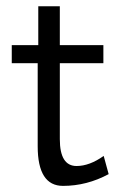

<svg xmlns="http://www.w3.org/2000/svg" viewBox="-20 -591 401 622"><path d="M18.1 -386.2V-444.8H104V-570.8H173.8V-444.8H314.9V-386.2H173.8V-140.1Q173.8 -53.2 228 -53.2Q270 -53.2 315.9 -85.9L332 -26.9Q261.2 11.2 184.1 11.2Q102.1 11.2 102.1 -117.2V-386.2Z"/></svg>

Font: CMU Sans Serif
Style: Medium
Weight: 500
Version: Version 0.7.0